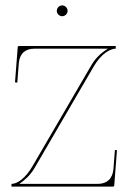

<svg xmlns="http://www.w3.org/2000/svg" viewBox="-20 -690 475 710"><path d="M190 -650C190 -639 199.5 -630 210 -630C221 -630 230 -639.5 230 -650C230 -661 220.5 -670 210 -670C199 -670 190 -660.5 190 -650ZM50.5 -520C47.5 -520 45.5 -517.5 45.5 -515.5L35.5 -385.5L44 -384.5L49.5 -455.5C52.5 -492 73 -510 107.5 -510H379C361.5 -499 337 -481.5 318.5 -450L100.5 -76C73.5 -29.5 43.5 -10 22.5 -10V0H397.5C399.5 0 402.5 -1.5 402.5 -4.5L412.5 -134.5L405 -135.5L399.5 -65.5C396.5 -29 375.5 -10 341 -10H51.5C69.5 -22.5 91.5 -40.5 108.5 -70L326.5 -444C354.5 -492.5 388.5 -510 408 -510V-520Z"/></svg>

Font: ZnikomitSC
Style: Regular
Weight: 100
Designer: gluk
Foundry: gluk
Version: Version 0.55